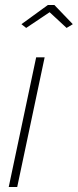

<svg xmlns="http://www.w3.org/2000/svg" viewBox="-20 -750 312 770"><path d="M125 -520H159L49 0H15ZM66 -653 172 -730H198L272 -653L247 -638L179 -701L85 -638Z"/></svg>

Font: Raleway ExtraLight
Style: Italic
Weight: 200
Italic angle: -12°
Designer: Matt McInerney, Pablo Impallari, Rodrigo Fuenzalida
Foundry: Matt McInerney, Pablo Impallari, Rodrigo Fuenzalida
Version: Version 4.026